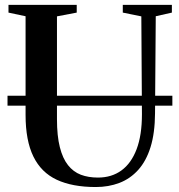

<svg xmlns="http://www.w3.org/2000/svg" viewBox="-20 -763 740 792"><path d="M375 8.5Q278.5 8.5 214.2 -21.5Q150 -51.5 117.8 -117.2Q85.5 -183 85.5 -289V-696L15 -711V-743H296.5V-711L215 -695.5V-271.5Q215 -202.5 226.8 -156Q238.5 -109.5 260.5 -81.8Q282.5 -54 313.5 -42.2Q344.5 -30.5 384 -30.5Q440.5 -30.5 481 -60Q521.5 -89.5 543.5 -147.5Q565.5 -205.5 565.5 -291.5L563 -695.5L486.5 -711V-743H689V-711L622.5 -696L619.5 -295.5Q619 -214 601 -156.2Q583 -98.5 550 -62Q517 -25.5 472.5 -8.5Q428 8.5 375 8.5ZM691 -368V-327H11V-368Z"/></svg>

Font: Merriweather 96pt SemiBold
Style: Regular
Weight: 600
Version: Version 2.100